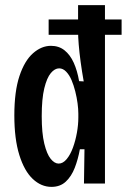

<svg xmlns="http://www.w3.org/2000/svg" viewBox="-20 -717 495 750"><path d="M170 -641H455V-581H170ZM181 13Q141 13 108 -18Q75 -49 55.5 -111.5Q36 -174 36 -266Q36 -360 56 -420Q76 -480 109 -509Q142 -538 179 -538Q210 -538 232 -520.5Q254 -503 268 -472Q282 -441 289 -400L307 -399Q300 -438 295 -475Q290 -512 287.5 -543Q285 -574 285 -594V-697H390V-268V0H308L310 -134H292Q285 -95 272 -61.5Q259 -28 237 -7.5Q215 13 181 13ZM209 -78Q226 -78 240.5 -95.5Q255 -113 265 -140.5Q275 -168 280.5 -199Q286 -230 286 -258V-273Q286 -291 283 -313.5Q280 -336 274 -360Q268 -384 259.5 -404Q251 -424 238.5 -437Q226 -450 211 -450Q194 -450 178.5 -431.5Q163 -413 153 -372Q143 -331 143 -263Q143 -197 153 -156Q163 -115 178 -96.5Q193 -78 209 -78Z"/></svg>

Font: Bricolage Grotesque 24pt Condensed Medium
Style: Regular
Weight: 500
Width: 3
Designer: Mathieu Triay
Foundry: Atelier Triay
Version: Version 1.001;gftools[0.9.33.dev8+g029e19f]